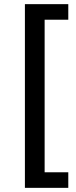

<svg xmlns="http://www.w3.org/2000/svg" viewBox="-20 -725 366 925"><path d="M100 180V-705H309V-630H195V105H309V180Z"/></svg>

Font: Nunito Sans 7pt SemiCondensed Medium
Style: Regular
Weight: 500
Width: 4
Designer: Vernon Adams
Foundry: Vernon Adams
Version: Version 3.101;gftools[0.9.27]